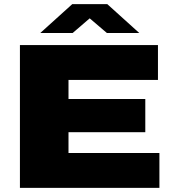

<svg xmlns="http://www.w3.org/2000/svg" viewBox="-20 -905 831 925"><path d="M76 0V-688H741V-520H310V-428H680V-268H310V-168H748V0ZM174 -746 328 -885H497L651 -746H495L380 -844H444L330 -746Z"/></svg>

Font: Archivo SemiExpanded Black
Style: Regular
Weight: 900
Width: 6
Designer: Hector Gatti
Foundry: Omnibus-Type
Version: Version 2.001